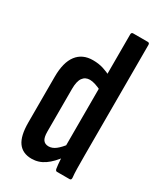

<svg xmlns="http://www.w3.org/2000/svg" viewBox="-176 -753 708 830"><g transform="rotate(30 178.5 -338.5)"><path d="M125 6Q80 6 57.5 -25Q35 -56 35 -123V-351Q35 -423 63 -459.5Q91 -496 143 -496Q172 -496 195.5 -488.5Q219 -481 237 -471V-396Q198 -416 174 -416Q151 -416 138.5 -398.5Q126 -381 126 -343V-130Q126 -101 135 -89Q144 -77 162 -77Q180 -77 197.5 -90.5Q215 -104 235 -131L245 -72Q219 -35 189.5 -14.5Q160 6 125 6ZM249 0Q242 0 240 -10Q237 -29 235.5 -56Q234 -83 234 -99L226 -111V-673Q226 -683 235 -683H308Q317 -683 317 -673V-123Q317 -84 317.5 -56.5Q318 -29 320 -12Q321 0 312 0Z"/></g></svg>

Font: Sofia Sans Extra Condensed SemiBold
Style: Regular
Weight: 600
Designer: Botio Nikoltchev, Ani Petrova
Foundry: lettersoup
Version: Version 4.101